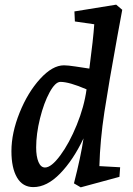

<svg xmlns="http://www.w3.org/2000/svg" viewBox="-20 -790 572 823"><path d="M29 -142Q29 -220 64 -307Q99 -394 152 -452Q205 -510 254 -510Q271 -510 303.5 -505Q336 -500 363 -496Q380 -625 384 -686L301 -698L299 -741L478 -770L504 -748L483 -634Q446 -431 427.5 -310Q409 -189 406 -78L495 -73L492 -32L326 13L297 -4Q327 -121 338 -197Q294 -104 237.5 -46Q181 12 123 12Q77 12 53 -29Q29 -70 29 -142ZM173 -72Q200 -72 238.5 -124Q277 -176 309 -254.5Q341 -333 351 -407Q277 -439 239 -439Q217 -439 192.5 -394Q168 -349 151.5 -282.5Q135 -216 135 -158Q135 -119 145 -95.5Q155 -72 173 -72Z"/></svg>

Font: Andada Pro SemiBold
Style: Italic
Weight: 600
Italic angle: -6.99998°
Designer: Carolina Giovagnoli
Foundry: Huerta Tipografica
Version: Version 3.005